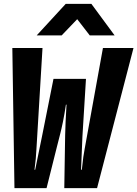

<svg xmlns="http://www.w3.org/2000/svg" viewBox="-20 -976 712 996"><path d="M55 0 44 -727H200.5L169 -202.5Q167.5 -175.5 165.5 -152.5Q163.5 -129.5 159 -95.5H162.5L197.5 -266.5L257.5 -567H426L407.5 -266.5L400.5 -95.5H404.5Q409 -139.5 412.2 -161.8Q415.5 -184 419 -202.5L514 -727H672.5L483.5 0H313.5L317 -217.5Q317.5 -247 318 -276.2Q318.5 -305.5 320.2 -342.8Q322 -380 325 -433H322Q314 -380.5 306.5 -344Q299 -307.5 291.5 -278.2Q284 -249 276 -217.5L221.5 0ZM170.5 -792.5 321 -956H454L574.5 -792.5H445.5L380.5 -876.5L300 -792.5Z"/></svg>

Font: Spline Sans Mono
Style: Italic
Weight: 400
Italic angle: -4°
Monospace: yes
Designer: Eben Sorkin, Mirko Velimirovic
Foundry: Sorkin Type
Version: Version 1.004